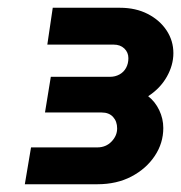

<svg xmlns="http://www.w3.org/2000/svg" viewBox="-20 -720 467 495"><path d="M44 -245 60 -340H231Q253 -340 267.5 -355Q282 -370 282 -389Q282 -407 271.5 -418.5Q261 -430 242 -430H96L111 -522H264Q277 -522 288 -528Q299 -534 305 -545Q311 -556 311 -570Q311 -585 300.5 -595Q290 -605 273 -605H102L116 -700H289Q330 -700 361 -684Q392 -668 409.5 -641.5Q427 -615 427 -583Q427 -552 410 -522Q393 -492 362 -472Q380 -458 390.5 -436Q401 -414 401 -390Q401 -351 379 -318Q357 -285 319 -265Q281 -245 231 -245Z"/></svg>

Font: MuseoModerno Thin
Style: Bold Italic
Weight: 700
Italic angle: -9°
Version: Version 1.003